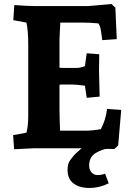

<svg xmlns="http://www.w3.org/2000/svg" viewBox="-20 -735 656 952"><path d="M151 -705H419L533 -715L552 -697L559 -541L487 -536Q481 -584 478 -596Q475 -608 468 -619Q428 -623 389 -623H279Q275 -551 275 -542V-399Q285 -398 301 -398H357Q378 -398 401 -407L410 -471L472 -466Q471 -403 471 -383L474 -256L410 -250L401 -310Q357 -316 337 -316H306Q282 -316 275 -315V-193Q275 -147 278 -87H403Q440 -87 480 -95Q504 -139 511 -195L581 -190L566 -14L547 4Q535 3 513 3Q491 3 456.5 22.5Q422 42 422 85Q422 106 433.5 119.5Q445 133 464 133Q483 133 501 126L519 174Q473 197 423.5 197Q374 197 344.5 174.5Q315 152 315 108Q315 76 328 59Q341 42 346 36Q351 30 366.5 16.5Q382 3 385 0H151L50 5L45 -65L111 -77Q120 -107 120 -163V-512Q120 -585 111 -623L46 -635L51 -710Q115 -705 151 -705Z"/></svg>

Font: Andada SC
Style: Bold
Weight: 700
Designer: Carolina Giovagnoli
Foundry: Carolina Giovagnoli
Version: Version 1.003